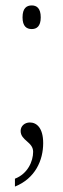

<svg xmlns="http://www.w3.org/2000/svg" viewBox="-20 -533 233 707"><path d="M97 -426C115 -426 130 -436 130 -469C130 -503 115 -513 97 -513C78 -513 63 -503 63 -469C63 -436 78 -426 97 -426ZM35 125V154C110 124 139 57 139 -6C139 -62 115 -82 90 -82C71 -82 56 -69 56 -51C56 -15 102 -11 102 26C102 61 82 107 35 125Z"/></svg>

Font: Noto Serif Thai ExtraCondensed ExtraLight
Style: Regular
Weight: 200
Width: 2
Designer: Monotype Design Team
Foundry: Monotype Imaging Inc.
Version: Version 2.002